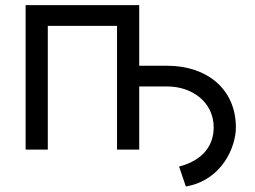

<svg xmlns="http://www.w3.org/2000/svg" viewBox="-20 -565 962 725"><path d="M76.7 0H160.5V-467.3H421.9V0H505.7V-238.6H610.8C706 -238.6 786.9 -179 786.9 -83.8C786.9 -14.2 744.3 41.2 656.2 63.9L681.8 139.2C819.6 115.1 870.7 -11.4 870.7 -83.8C870.7 -228.7 761.4 -316.8 610.8 -316.8H505.7V-545.5H76.7Z"/></svg>

Font: Margiela Sans
Style: Regular
Weight: 400
Designer: Stefan Endress, Andreas Faust
Version: Version 1.100;FEAKit 1.0